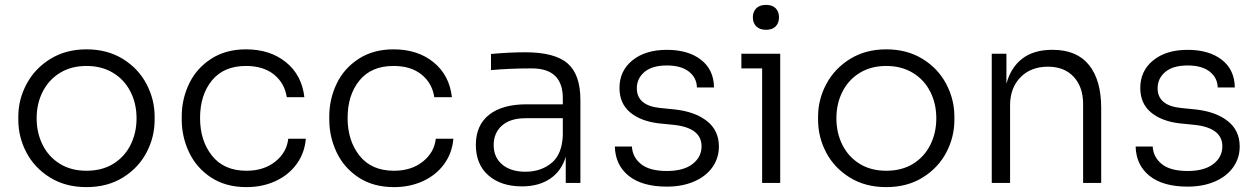

<svg xmlns="http://www.w3.org/2000/svg" viewBox="-20 -749 5147 786"><path d="M55 -258V-272Q55 -342 89 -405.5Q123 -469 186.5 -508Q250 -547 334 -547Q419 -547 482.5 -508Q546 -469 579.5 -405.5Q613 -342 613 -272V-258Q613 -188 580 -125Q547 -62 483.5 -22.5Q420 17 334 17Q248 17 184.5 -22.5Q121 -62 88 -125Q55 -188 55 -258ZM539 -265Q539 -325 514 -374Q489 -423 442.5 -451Q396 -479 334 -479Q272 -479 226 -451Q180 -423 155 -374Q130 -325 130 -265Q130 -205 154.5 -156Q179 -107 225 -78.5Q271 -50 334 -50Q398 -50 444 -78.5Q490 -107 514.5 -156Q539 -205 539 -265Z M724 -259V-273Q724 -343 754 -406Q784 -469 844 -508Q904 -547 987 -547Q1086 -547 1151 -494Q1216 -441 1226 -351H1154Q1145 -409 1101.5 -444Q1058 -479 987 -479Q896 -479 847.5 -419.5Q799 -360 799 -266Q799 -173 848 -111.5Q897 -50 989 -50Q1060 -50 1107 -87.5Q1154 -125 1160 -181H1232Q1227 -122 1194 -77Q1161 -32 1107.5 -7.5Q1054 17 989 17Q904 17 844 -22.5Q784 -62 754 -125.5Q724 -189 724 -259Z M1328 -259V-273Q1328 -343 1358 -406Q1388 -469 1448 -508Q1508 -547 1591 -547Q1690 -547 1755 -494Q1820 -441 1830 -351H1758Q1749 -409 1705.5 -444Q1662 -479 1591 -479Q1500 -479 1451.5 -419.5Q1403 -360 1403 -266Q1403 -173 1452 -111.5Q1501 -50 1593 -50Q1664 -50 1711 -87.5Q1758 -125 1764 -181H1836Q1831 -122 1798 -77Q1765 -32 1711.5 -7.5Q1658 17 1593 17Q1508 17 1448 -22.5Q1388 -62 1358 -125.5Q1328 -189 1328 -259Z M2296 -107Q2278 -48 2231.5 -17Q2185 14 2117 14Q2031 14 1979.5 -31Q1928 -76 1928 -156Q1928 -236 1982 -279Q2036 -322 2136 -322H2284V-347Q2284 -469 2157 -469Q2064 -469 1990 -462V-528Q2064 -535 2130 -535Q2251 -535 2303.5 -489.5Q2356 -444 2356 -340V0H2296ZM2131 -46Q2194 -46 2237.5 -81.5Q2281 -117 2284 -195V-265H2131Q2069 -265 2035 -235Q2001 -205 2001 -155Q2001 -105 2036 -75.5Q2071 -46 2131 -46Z M2497 -149H2567Q2569 -106 2604 -77.5Q2639 -49 2710 -49Q2778 -49 2815 -77.5Q2852 -106 2852 -150Q2852 -226 2737 -238L2677 -244Q2602 -253 2559 -289.5Q2516 -326 2516 -389Q2516 -459 2569 -502Q2622 -545 2710 -545Q2797 -545 2849.5 -504.5Q2902 -464 2903 -391H2833Q2832 -431 2800 -456Q2768 -481 2710 -481Q2650 -481 2618.5 -454.5Q2587 -428 2587 -388Q2587 -317 2682 -307L2742 -301Q2825 -292 2874 -253.5Q2923 -215 2923 -149Q2923 -102 2896.5 -64.5Q2870 -27 2821.5 -6Q2773 15 2710 15Q2609 15 2554 -29Q2499 -73 2497 -149Z M3100 -469H3015V-529H3174V0H3100ZM3062 -678Q3062 -701 3076 -715Q3090 -729 3116 -729Q3142 -729 3155.5 -715Q3169 -701 3169 -678Q3169 -655 3155.5 -641Q3142 -627 3116 -627Q3090 -627 3076 -641Q3062 -655 3062 -678Z M3329 -258V-272Q3329 -342 3363 -405.5Q3397 -469 3460.5 -508Q3524 -547 3608 -547Q3693 -547 3756.5 -508Q3820 -469 3853.5 -405.5Q3887 -342 3887 -272V-258Q3887 -188 3854 -125Q3821 -62 3757.5 -22.5Q3694 17 3608 17Q3522 17 3458.5 -22.5Q3395 -62 3362 -125Q3329 -188 3329 -258ZM3813 -265Q3813 -325 3788 -374Q3763 -423 3716.5 -451Q3670 -479 3608 -479Q3546 -479 3500 -451Q3454 -423 3429 -374Q3404 -325 3404 -265Q3404 -205 3428.5 -156Q3453 -107 3499 -78.5Q3545 -50 3608 -50Q3672 -50 3718 -78.5Q3764 -107 3788.5 -156Q3813 -205 3813 -265Z M4040 -529H4100V-406Q4118 -473 4165 -509Q4212 -545 4287 -545H4290Q4388 -545 4438 -483Q4488 -421 4488 -307V0H4414V-323Q4414 -393 4375.5 -434.5Q4337 -476 4270 -476Q4200 -476 4157.5 -432.5Q4115 -389 4115 -318V0H4040Z M4629 -149H4699Q4701 -106 4736 -77.5Q4771 -49 4842 -49Q4910 -49 4947 -77.5Q4984 -106 4984 -150Q4984 -226 4869 -238L4809 -244Q4734 -253 4691 -289.5Q4648 -326 4648 -389Q4648 -459 4701 -502Q4754 -545 4842 -545Q4929 -545 4981.5 -504.5Q5034 -464 5035 -391H4965Q4964 -431 4932 -456Q4900 -481 4842 -481Q4782 -481 4750.5 -454.5Q4719 -428 4719 -388Q4719 -317 4814 -307L4874 -301Q4957 -292 5006 -253.5Q5055 -215 5055 -149Q5055 -102 5028.5 -64.5Q5002 -27 4953.5 -6Q4905 15 4842 15Q4741 15 4686 -29Q4631 -73 4629 -149Z"/></svg>

Font: Sora-SIA Light
Style: Regular
Weight: 300
Designer: Jonathan Barnbrook, Julián Moncada
Foundry: Barnbrook Fonts
Version: Version 2.000